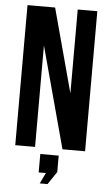

<svg xmlns="http://www.w3.org/2000/svg" viewBox="-59 -739 545 956"><g transform="rotate(5 213.5 -260.5)"><path d="M275 0H388V-700H290V-281L177 -700H39V0H138V-507ZM203 125 177 179H216L259 115V33H167V125Z"/></g></svg>

Font: Bebas Neue
Style: Bold
Weight: 700
Designer: Ryoichi Tsunekawa
Foundry: Ryoichi Tsunekawa
Version: Version 1.300